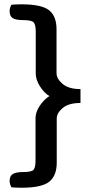

<svg xmlns="http://www.w3.org/2000/svg" viewBox="-20 -735 454 897"><path d="M147 -391.1V-586.9Q147 -619.1 137.5 -630.1Q127.9 -641.1 87.9 -641.1Q55.2 -641.1 40 -650.1Q24.9 -659.2 24.9 -683.1Q24.9 -696.8 33.2 -712.9Q57.1 -714.8 80.1 -714.8Q174.8 -714.8 209.5 -687Q244.1 -659.2 244.1 -598.1V-393.1Q244.1 -367.2 272.5 -343Q300.8 -318.8 356 -318.8V-253.9Q300.8 -253.9 272.9 -230.5Q245.1 -207 245.1 -181.2V24.9Q245.1 85.9 210 114Q174.8 142.1 80.1 142.1Q57.1 142.1 33.2 140.1Q24.9 124 24.9 110.8Q24.9 86.9 40 77.9Q55.2 68.8 87.9 68.8Q127.9 68.8 137 57.9Q146 46.9 146 14.2V-183.1Q146 -210.9 165.5 -240.5Q185.1 -270 210.9 -286.1Q186 -300.8 166.5 -331.8Q147 -362.8 147 -391.1Z"/></svg>

Font: Sukar
Style: Bold
Weight: 700
Designer: Dario Muhafara - Ghiath Alsory
Foundry: Dario Muhafara - Ghiath Alsory
Version: Version 1.00 March 27, 2016, initial release